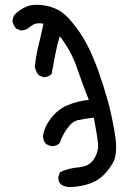

<svg xmlns="http://www.w3.org/2000/svg" viewBox="-20 -786 540 800"><path d="M280 -7Q257 -4 236 -16Q222 -28 223 -49L230 -69Q265 -85 309 -89Q353 -93 372 -124Q391 -155 388.5 -185.5Q386 -216 371 -296Q330 -291 305 -285.5Q280 -280 258.5 -248.5Q237 -217 229 -190Q215 -176 193 -177L173 -185Q159 -199 159 -220Q166 -260 194 -295.5Q222 -331 262.5 -348Q303 -365 350 -370Q323 -438 299.5 -506.5Q276 -575 229 -635Q217 -596 210 -557Q203 -518 195 -478Q183 -465 162 -464L142 -472Q128 -489 125 -509Q130 -555 141 -599Q152 -643 161 -687Q128 -694 108.5 -676.5Q89 -659 67 -659L47 -667Q36 -680 32 -696Q32 -712 41 -725Q62 -746 88 -757.5Q114 -769 153 -765Q192 -761 225.5 -743Q259 -725 306 -660Q353 -595 391.5 -485Q430 -375 446 -296.5Q462 -218 463.5 -187Q465 -156 460 -132Q455 -108 427 -73.5Q399 -39 361.5 -24Q324 -9 280 -7Z"/></svg>

Font: NaniFont Regular
Style: Regular
Weight: 400
Designer: Nanigashitei
Version: Version 1.036